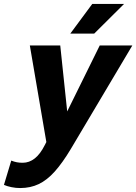

<svg xmlns="http://www.w3.org/2000/svg" viewBox="-99 -755 690 972"><path d="M-79 181 -42 58Q-27 64 -13.5 66.5Q0 69 16 69Q49 69 77 47Q105 25 128 -21L153 -70L144 13L52 -525H206L246 -145L221 -150L406 -525H571L259 0Q217 70 178 113.5Q139 157 97 177Q55 197 3 197Q-19 197 -41 192.5Q-63 188 -79 181ZM257 -585 368 -735H529L378 -585Z"/></svg>

Font: Radio Canada
Style: Italic
Weight: 400
Italic angle: -12°
Designer: Charles Daoud, Etienne Aubert Bonn, Alexandre Saumier Demers, Jacques Le Bailly
Foundry: Radio-Canada
Version: Version 2.104;gftools[0.9.28.dev5+ged2979d]